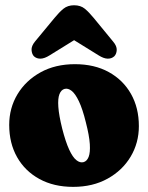

<svg xmlns="http://www.w3.org/2000/svg" viewBox="-20 -702 564 730"><path d="M265 -458Q339 -458 393.5 -428Q448 -398 478 -345Q508 -292 508 -222.5Q508 -159 476.8 -106.5Q445.5 -54 389.2 -22.8Q333 8.5 258 8.5Q184.5 8.5 129.8 -21.5Q75 -51.5 45 -104.5Q15 -157.5 15 -227Q15 -291 46.2 -343.2Q77.5 -395.5 133.8 -426.8Q190 -458 265 -458ZM297.5 -85.5Q310.5 -89 317 -105.5Q323.5 -122 321.5 -154Q319.5 -186 306.5 -236.5Q294 -287.5 280.2 -316.5Q266.5 -345.5 252.5 -356.5Q238.5 -367.5 225.5 -364Q212.5 -360.5 206 -344Q199.5 -327.5 201.8 -295.5Q204 -263.5 216.5 -213Q229.5 -162.5 243 -133.2Q256.5 -104 270.5 -93Q284.5 -82 297.5 -85.5ZM305 -576H218.5L355 -491.5Q374 -479.5 389 -479Q404 -478.5 414.5 -488Q423 -496.5 423.8 -511.8Q424.5 -527 410 -544L336.5 -633.5Q318.5 -655.5 302.5 -668.8Q286.5 -682 261.5 -682Q237.5 -682 221.2 -668.8Q205 -655.5 187 -633.5L113 -544Q99 -527 100 -511.8Q101 -496.5 109 -488Q119.5 -478.5 134.5 -479Q149.5 -479.5 168.5 -491.5Z"/></svg>

Font: Fraunces 144pt S100 Black
Style: Regular
Weight: 900
Version: Version 1.000